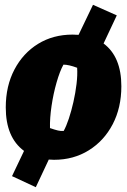

<svg xmlns="http://www.w3.org/2000/svg" viewBox="-20 -651 529 799"><path d="M205 14Q194 14 183 13L129 128L30 82L80 -23Q4 -79 4 -204Q4 -293 40 -361.5Q76 -430 138.5 -468.5Q201 -507 282 -507Q295 -507 307 -506L367 -631L466 -587L411 -470Q485 -415 485 -292Q485 -203 449 -134Q413 -65 349.5 -25.5Q286 14 205 14ZM245 -106Q256 -126 266.5 -157.5Q277 -189 285.5 -226.5Q294 -264 298.5 -301.5Q303 -339 301 -369Q266 -382 244 -382Q229 -355 215.5 -308Q202 -261 194.5 -210Q187 -159 188 -118Q208 -111 221 -108Q234 -105 245 -106Z"/></svg>

Font: Piazzolla Black
Style: Italic
Weight: 900
Italic angle: -11.3°
Designer: Juan Pablo del Peral
Foundry: Huerta Tipografica
Version: Version 1.330